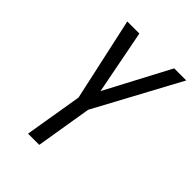

<svg xmlns="http://www.w3.org/2000/svg" viewBox="-212 -839 944 944"><g transform="rotate(45 260.0 -367.5)"><path d="M155 0 205 -301 110 -735H194L259 -400L436 -735H520L281 -292L233 0Z"/></g></svg>

Font: Iosevka
Style: Italic
Weight: 400
Italic angle: -9°
Monospace: yes
Designer: Belleve Invis
Foundry: Belleve Invis
Version: Version 32.5.0; ttfautohint (v1.8.4)